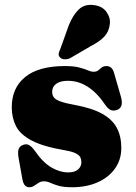

<svg xmlns="http://www.w3.org/2000/svg" viewBox="-20 -774 572 808"><path d="M266.5 -48.5Q295 -48.5 308.8 -61Q322.5 -73.5 322.5 -91Q322.5 -101.5 318.5 -111Q314.5 -120.5 299.8 -128.2Q285 -136 253.5 -141.5Q161.5 -157 113 -182.8Q64.5 -208.5 47 -243.8Q29.5 -279 29.5 -322.5Q29.5 -404 86 -450Q142.5 -496 253 -496Q290.5 -496 313.2 -490Q336 -484 349.8 -478Q363.5 -472 374 -472Q386.5 -472 393.5 -478Q400.5 -484 408 -490Q415.5 -496 429 -496Q439 -496 447.5 -489.2Q456 -482.5 461 -463.5L487 -373.5Q495 -348 491.8 -332.8Q488.5 -317.5 473 -311.5Q457 -306 445.5 -311.2Q434 -316.5 423 -332.5Q400 -367 375 -389.2Q350 -411.5 322.8 -422.8Q295.5 -434 266 -434Q233 -434 216.2 -421.2Q199.5 -408.5 199.5 -387.5Q199.5 -374.5 206.2 -364.8Q213 -355 234 -347.2Q255 -339.5 296.5 -332Q369.5 -318.5 411.8 -294.2Q454 -270 472.2 -234.8Q490.5 -199.5 490.5 -151.5Q490.5 -102 463.8 -64.5Q437 -27 390.2 -6.5Q343.5 14 284 14Q247.5 14 226.2 7.8Q205 1.5 191.5 -4.8Q178 -11 165 -11Q152.5 -11 142.8 -4.8Q133 1.5 123.8 7.8Q114.5 14 103 14Q92 14 84.8 6Q77.5 -2 74 -21L58.5 -108Q54 -133 58 -145.5Q62 -158 75.5 -163.5Q90.5 -170 102.2 -163.5Q114 -157 126.5 -139.5Q161 -89.5 196.8 -69Q232.5 -48.5 266.5 -48.5ZM269.5 -667.5Q286.5 -710 311.2 -734Q336 -758 375.5 -752.5Q410.5 -748.5 428.2 -723.5Q446 -698.5 442 -671.5Q438.5 -641 419.2 -620.2Q400 -599.5 363 -580.5L274 -528.5Q263 -524 251.5 -524.5Q240 -525 233.5 -531.5Q225.5 -539 227 -548.2Q228.5 -557.5 233.5 -567Z"/></svg>

Font: Fraunces Black
Style: Regular
Weight: 900
Version: Version 1.000;[b76b70a41]